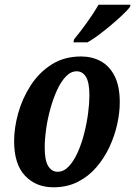

<svg xmlns="http://www.w3.org/2000/svg" viewBox="-20 -786 575 816"><path d="M207 10Q133 10 86.5 -39Q40 -88 40 -186Q40 -243 57.5 -305.5Q75 -368 110.5 -423Q146 -478 199.5 -512Q253 -546 325 -546Q371 -546 408 -526Q445 -506 467 -463Q489 -420 489 -351Q489 -307 478 -257.5Q467 -208 445 -161Q423 -114 389.5 -75Q356 -36 310.5 -13Q265 10 207 10ZM225 -56Q251 -56 272.5 -79Q294 -102 310.5 -139Q327 -176 338 -219.5Q349 -263 354.5 -305.5Q360 -348 360 -380Q360 -435 345.5 -459Q331 -483 306 -483Q281 -483 260 -461Q239 -439 222.5 -403Q206 -367 194 -323.5Q182 -280 176 -237Q170 -194 170 -159Q170 -104 185 -80Q200 -56 225 -56ZM292 -606 295 -619Q319 -648 349 -689.5Q379 -731 399 -766H535L532 -756Q522 -743 501 -723Q480 -703 454 -681Q428 -659 401.5 -639Q375 -619 352 -606Z"/></svg>

Font: Noto Serif ExtraCondensed
Style: Bold Italic
Weight: 700
Width: 2
Italic angle: -12°
Designer: Monotype Design Team
Foundry: Monotype Imaging Inc.
Version: Version 2.013; ttfautohint (v1.8.4.7-5d5b)